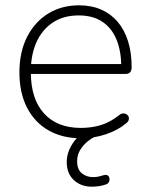

<svg xmlns="http://www.w3.org/2000/svg" viewBox="-20 -512 563 722"><path d="M286 8Q214 8 162 -22Q110 -52 81.5 -107.5Q53 -163 53 -240Q53 -316 81.5 -372.5Q110 -429 160.5 -460.5Q211 -492 277 -492Q324 -492 360.5 -476Q397 -460 422.5 -430Q448 -400 461.5 -357Q475 -314 475 -260Q475 -247 469.5 -240.5Q464 -234 453 -234H80V-271H453L436 -259Q436 -320 418 -363.5Q400 -407 364.5 -430.5Q329 -454 276 -454Q218 -454 177.5 -426.5Q137 -399 116.5 -352Q96 -305 96 -245V-240Q96 -140 145.5 -85.5Q195 -31 284 -31Q324 -31 359 -41.5Q394 -52 428 -79Q435 -85 442.5 -85.5Q450 -86 455.5 -82.5Q461 -79 463.5 -73.5Q466 -68 464 -61Q462 -54 454 -48Q423 -22 378 -7Q333 8 286 8ZM325 190Q284 190 257.5 165Q231 140 231 98Q231 60 254.5 25.5Q278 -9 321 -31L342 0Q327 6 310.5 19Q294 32 282 51Q270 70 270 94Q270 125 287.5 139.5Q305 154 330 154Q341 154 350.5 152Q360 150 369 147Q379 144 384.5 147.5Q390 151 391.5 158Q393 165 390 171.5Q387 178 380 181Q366 186 352.5 188Q339 190 325 190Z"/></svg>

Font: Nunito ExtraLight
Style: Regular
Weight: 200
Designer: Vernon Adams
Foundry: Vernon Adams
Version: Version 3.602